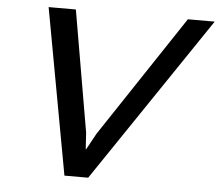

<svg xmlns="http://www.w3.org/2000/svg" viewBox="-55 -872 1066 934"><g transform="rotate(5 478.0 -405.0)"><path d="M956 -810 409 0H293L145 -810H278L380 -217L385 -137H387L431 -217L825 -810Z"/></g></svg>

Font: TypoPRO Sinkin Sans
Style: 500 Medium Italic
Weight: 500
Italic angle: -112°
Designer: Keith Bates
Foundry: K-Type
Version: Sinkin Sans (version 1.0)  by Keith Bates   •   © 2014   www